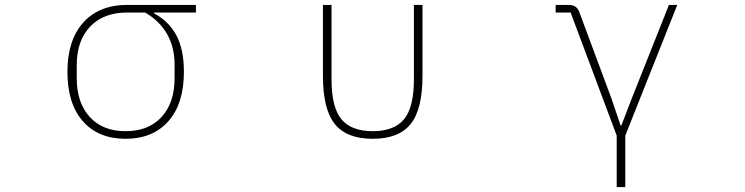

<svg xmlns="http://www.w3.org/2000/svg" viewBox="-20 -553 3040 783"><path d="M255 -260Q255 -389 319.5 -461Q384 -533 500 -533H779V-502H608V-499Q670 -465 700 -407.5Q730 -350 730 -260Q730 -130 666.5 -58.5Q603 13 492 13Q381 13 318 -58.5Q255 -130 255 -260ZM692 -234V-288Q692 -431 572 -502H500Q402 -502 347.5 -444.5Q293 -387 293 -288V-234Q293 -134 346 -76Q399 -18 492 -18Q586 -18 639 -76Q692 -134 692 -234Z M1297 -244V-533H1332V-230Q1332 -115 1372.5 -66.5Q1413 -18 1500 -18Q1587 -18 1627.5 -66.5Q1668 -115 1668 -230V-533H1703V-244Q1703 -107 1654.5 -47Q1606 13 1500 13Q1394 13 1345.5 -47Q1297 -107 1297 -244Z M2495 210V0L2307 -502H2246V-533H2297Q2315 -533 2325.5 -526.5Q2336 -520 2342 -505L2473 -153L2511 -41H2514L2557 -153L2708 -533H2742L2530 0V210Z"/></svg>

Font: IBM Plex Sans JP ExtraLight
Style: Regular
Weight: 200
Designer: Mike Abbink; Paul van der Laan; Pieter van Rosmalen; Wujin Sim; Yejin Wi; Jinhee Kim; Boomi Park; Yona Kim; Kichan Ma
Foundry: Sandoll Inc.
Version: Version 1.001